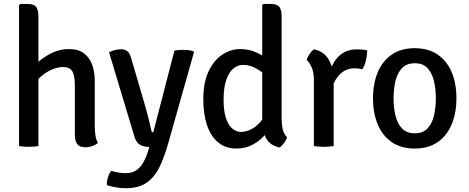

<svg xmlns="http://www.w3.org/2000/svg" viewBox="-20 -756 2427 994"><path d="M179 0Q169 2 155.8 3Q142.5 4 128 4Q114.5 4 101.8 3Q89 2 78.5 0V-729L84.5 -735.5H123.5Q156 -735.5 167.5 -719.8Q179 -704 179 -669.5ZM470.5 -105.5Q470.5 -79.5 474 -56.2Q477.5 -33 487 -15.5Q475.5 -6 458.2 0.2Q441 6.5 422.5 6.5Q392 6.5 379.8 -10Q367.5 -26.5 367.5 -59V-313Q367.5 -363.5 354.8 -386.2Q342 -409 305.5 -409Q280 -409 250.8 -396.8Q221.5 -384.5 195.2 -362.5Q169 -340.5 153 -311V-410Q186.5 -448.5 235.2 -475.2Q284 -502 338 -502Q385 -502 414.2 -480.2Q443.5 -458.5 457 -421.2Q470.5 -384 470.5 -338Z M629 218.5Q605.5 218.5 577.2 213.5Q549 208.5 533.5 202.5Q532 184.5 538.8 162.5Q545.5 140.5 555.5 128.5Q567.5 132.5 588.8 136.5Q610 140.5 629.5 140.5Q663.5 140.5 685.8 125.5Q708 110.5 723.2 82.5Q738.5 54.5 749.5 17L753 5Q722 4 703.5 -7.2Q685 -18.5 676 -48.5L544.5 -485.5Q562 -494 578.2 -497.5Q594.5 -501 607 -501Q625.5 -501 638.5 -491.5Q651.5 -482 659 -455L726.5 -225Q733.5 -202 740.5 -175Q747.5 -148 753.8 -122.5Q760 -97 764 -78Q766 -71 773.5 -71L883 -494Q892.5 -496 904.8 -497Q917 -498 927.5 -498Q941 -498 954.5 -496.5Q968 -495 980.5 -491L984 -485L851.5 -16Q830 60.5 803.8 112.5Q777.5 164.5 736.5 191.5Q695.5 218.5 629 218.5Z M1438 -140.5Q1438 -111.5 1444 -86Q1450 -60.5 1466 -46Q1462.5 -32 1451.2 -16.2Q1440 -0.5 1427.5 7.5Q1378.5 -2.5 1358 -39.5Q1337.5 -76.5 1337.5 -124.5V-729L1344 -735.5H1383Q1415 -735.5 1426.5 -719.8Q1438 -704 1438 -669.5ZM1032.5 -241Q1032.5 -330 1060.5 -388Q1088.5 -446 1132.2 -474Q1176 -502 1223.5 -502Q1271.5 -502 1311.5 -482.5Q1351.5 -463 1386.5 -437.5L1375 -355.5Q1346 -378 1310.8 -399Q1275.5 -420 1238 -420Q1210 -420 1187.2 -400.5Q1164.5 -381 1151 -341.2Q1137.5 -301.5 1137.5 -240Q1137.5 -181 1150 -144Q1162.5 -107 1183.2 -90Q1204 -73 1227.5 -73Q1253 -73 1280.5 -86.8Q1308 -100.5 1331.5 -129Q1355 -157.5 1368 -202L1389 -125.5Q1380 -92 1353.8 -60.2Q1327.5 -28.5 1289.5 -7.8Q1251.5 13 1204 13Q1147.5 13 1109 -19.2Q1070.5 -51.5 1051.5 -108.8Q1032.5 -166 1032.5 -241Z M1881 -495Q1881 -474 1875.2 -446.5Q1869.5 -419 1856 -397.5Q1846.5 -400 1836 -401.2Q1825.5 -402.5 1815.5 -402.5Q1787 -402.5 1765.8 -390.8Q1744.5 -379 1729.5 -360Q1714.5 -341 1704.2 -318.8Q1694 -296.5 1687.5 -274.5L1672.5 -293.5Q1673 -329 1681.8 -365.2Q1690.5 -401.5 1708.2 -432.2Q1726 -463 1755.5 -481.8Q1785 -500.5 1828 -500.5Q1841.5 -500.5 1854.2 -499.2Q1867 -498 1881 -495ZM1568 -446Q1571.5 -460 1582.5 -476.2Q1593.5 -492.5 1605.5 -501Q1655.5 -490 1679.8 -450.8Q1704 -411.5 1707.5 -352V0Q1697.5 2 1684 3Q1670.5 4 1656.5 4Q1642.5 4 1629 3Q1615.5 2 1605 0V-343Q1605 -383 1593 -408.5Q1581 -434 1568 -446Z M2343 -247Q2343 -170.5 2318.2 -111.8Q2293.5 -53 2245.5 -20Q2197.5 13 2126.5 13Q2055.5 13 2007.5 -20.5Q1959.5 -54 1935.2 -112.8Q1911 -171.5 1911 -247Q1911 -323 1935.5 -381.5Q1960 -440 2008 -473.2Q2056 -506.5 2126.5 -506.5Q2198 -506.5 2246.2 -473.2Q2294.5 -440 2318.8 -381.5Q2343 -323 2343 -247ZM2017.5 -247Q2017.5 -200.5 2027 -159Q2036.5 -117.5 2060.5 -91.8Q2084.5 -66 2127.5 -66Q2170.5 -66 2194 -91.8Q2217.5 -117.5 2227 -159Q2236.5 -200.5 2236.5 -247Q2236.5 -293.5 2227 -335Q2217.5 -376.5 2194 -402.5Q2170.5 -428.5 2127.5 -428.5Q2084.5 -428.5 2060.5 -402.5Q2036.5 -376.5 2027 -335Q2017.5 -293.5 2017.5 -247Z"/></svg>

Font: Signika Light
Style: Regular
Weight: 400
Version: Version 2.003;gftools[0.9.32]